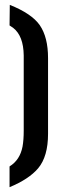

<svg xmlns="http://www.w3.org/2000/svg" viewBox="-20 -738 258 794"><path d="M19.5 36.1V-49.8Q62.5 -76.2 73.2 -131.8Q78.1 -159.2 78.1 -197.3V-508.8Q77.1 -589.8 34.2 -623Q26.4 -628.9 19.5 -632.8L20.5 -717.8Q111.3 -681.6 144.5 -633.8Q178.7 -584 178.7 -498V-184.6Q178.7 -90.8 137.7 -42Q99.6 2.9 19.5 36.1Z"/></svg>

Font: Post No Bills Colombo
Style: ExtraBold
Weight: 900
Designer: Kosala Senevirathne, Siva Puranthara, Lasantha Premarathna, Tharique Azeez
Foundry: Mooniak
Version: Version 1.220 ; ttfautohint (v1.5)